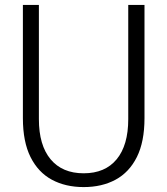

<svg xmlns="http://www.w3.org/2000/svg" viewBox="-20 -748 680 780"><path d="M320 12Q246 12 190.5 -18Q135 -48 104 -110Q73 -172 73 -268V-728H138V-264Q138 -158 185.5 -101Q233 -44 320 -44Q407 -44 454 -101Q501 -158 501 -264V-728H567V-268Q567 -172 536 -110Q505 -48 449.5 -18Q394 12 320 12Z"/></svg>

Font: Murecho Thin Light
Style: Regular
Weight: 300
Version: Version 1.010